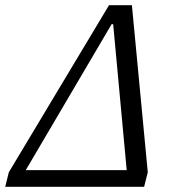

<svg xmlns="http://www.w3.org/2000/svg" viewBox="-49 -718 675 738"><path d="M-15 -56 370 -698H458L519 -56L505 0H-29ZM438 -64 386 -625H380L50 -64Z"/></svg>

Font: IBM Plex Serif
Style: Italic
Weight: 400
Italic angle: -14°
Designer: Mike Abbink, Paul van der Laan, Pieter van Rosmalen
Foundry: Bold Monday
Version: Version 3.001